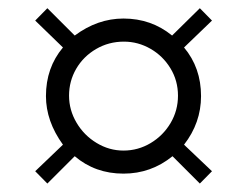

<svg xmlns="http://www.w3.org/2000/svg" viewBox="-20 -532 596 463"><path d="M64.9 -119.1 131.8 -183.1Q90.8 -239.7 90.8 -300.3Q90.8 -368.7 131.8 -417.5L64.9 -482.4L94.2 -512.2L160.2 -446.3Q215.3 -487.3 277.8 -487.3Q344.7 -487.3 395 -446.3L461.9 -512.2L491.2 -482.4L423.8 -417.5Q464.8 -368.7 464.8 -300.3Q464.8 -235.8 423.8 -183.1L491.2 -119.1L461.9 -89.4L396 -155.3Q344.2 -113.3 277.8 -113.3Q209.5 -113.3 160.2 -155.3L94.2 -89.4ZM277.8 -168.9Q313 -168.9 343.3 -187Q373.5 -205.1 391.4 -235.4Q409.2 -265.6 409.2 -301.3Q409.2 -337.4 391.1 -367.2Q373 -397 343 -414.3Q313 -431.6 278.8 -431.6Q242.2 -431.6 211.7 -413.8Q181.2 -396 163.8 -366.2Q146.5 -336.4 146.5 -301.3Q146.5 -266.6 164.6 -236.1Q182.6 -205.6 212.9 -187.3Q243.2 -168.9 277.8 -168.9Z"/></svg>

Font: DavidDev Light
Style: Regular
Weight: 300
Designer: David.dev
Foundry: David.dev
Version: Version 1.001;FEAKit 1.0